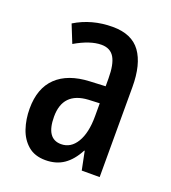

<svg xmlns="http://www.w3.org/2000/svg" viewBox="-108 -632 647 725"><g transform="rotate(20 215.0 -270.0)"><path d="M223 -550Q300 -550 335 -501.5Q370 -453 370 -362V0H298L283 -74H281Q259 -32 228.5 -11Q198 10 155 10Q112 10 85 -13Q58 -36 45.5 -73Q33 -110 33 -153Q33 -235 79 -279Q125 -323 211 -327L274 -330V-361Q274 -418 258 -445Q242 -472 206 -472Q161 -472 101 -437L72 -509Q139 -550 223 -550ZM230 -260Q130 -254 130 -156Q130 -67 190 -67Q229 -67 252 -105Q275 -143 275 -210V-262Z"/></g></svg>

Font: Noto Sans Ethiopic ExtraCondensed Medium
Style: Regular
Weight: 500
Width: 2
Designer: Monotype Design Team
Foundry: Monotype Imaging Inc.
Version: Version 2.102; ttfautohint (v1.8.4.7-5d5b)